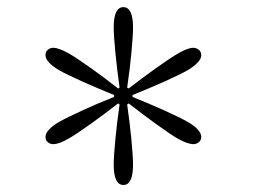

<svg xmlns="http://www.w3.org/2000/svg" viewBox="-20 -861 718 544"><path d="M329.6 -336.9Q343.3 -336.9 350.1 -351.3Q356.9 -365.7 356.9 -394Q356.9 -418.5 352.1 -468Q347.2 -517.6 340.3 -564.9L344.7 -567.9Q384.8 -536.6 424.3 -508.1Q463.9 -479.5 484.4 -467.8Q497.6 -460.4 508.8 -456.5Q520 -452.6 527.8 -452.6Q536.6 -452.6 543.5 -458.3Q550.3 -463.9 550.3 -473.1Q550.3 -482.9 540.5 -493.9Q530.8 -504.9 511.7 -515.6Q490.7 -527.8 445.6 -548.1Q400.4 -568.4 355.5 -586.4V-591.8Q402.3 -610.4 446.8 -630.4Q491.2 -650.4 511.7 -662.1Q530.3 -673.3 540.3 -684.1Q550.3 -694.8 550.3 -704.6Q550.3 -713.9 543.5 -719.7Q536.6 -725.6 527.8 -725.6Q519.5 -725.6 508.8 -721.4Q498 -717.3 484.4 -709.5Q463.4 -697.3 423.1 -668.7Q382.8 -640.1 344.7 -610.4L340.3 -612.8Q347.7 -662.6 352.3 -711.2Q356.9 -759.8 356.9 -783.7Q356.9 -811.5 350.1 -826.2Q343.3 -840.8 329.6 -840.8Q315.9 -840.8 309.1 -826.4Q302.2 -812 302.2 -783.7Q302.2 -759.3 307.1 -710Q312 -660.6 318.8 -612.8L314.5 -610.4Q274.4 -642.1 234.6 -670.2Q194.8 -698.2 174.3 -710Q161.1 -717.3 150.1 -721.4Q139.2 -725.6 130.9 -725.6Q122.1 -725.6 115.5 -720Q108.9 -714.4 108.9 -704.6Q108.9 -694.8 118.7 -684.1Q128.4 -673.3 147.5 -662.1Q168.9 -649.9 213.6 -629.9Q258.3 -609.9 303.2 -591.8V-586.4Q256.3 -567.9 212.2 -547.6Q168 -527.3 147.5 -515.6Q128.9 -504.9 118.9 -493.9Q108.9 -482.9 108.9 -473.1Q108.9 -463.9 115.2 -458.3Q121.6 -452.6 130.9 -452.6Q139.2 -452.6 149.9 -456.5Q160.6 -460.4 174.3 -468.3Q195.8 -480.5 236.1 -509.3Q276.4 -538.1 314.5 -567.9L318.8 -564.9Q311.5 -515.1 306.9 -466.6Q302.2 -418 302.2 -394Q302.2 -366.2 309.1 -351.6Q315.9 -336.9 329.6 -336.9Z"/></svg>

Font: Pinar-VF
Style: Regular
Weight: 300
Designer: Amin Abedi
Version: Version 3.0